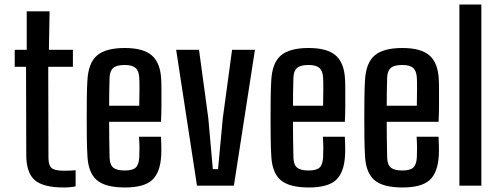

<svg xmlns="http://www.w3.org/2000/svg" viewBox="-20 -820 2195 848"><path d="M261 8Q171 8 133.5 -24.5Q96 -57 96 -136L95 -525H45V-600H98V-770H199L196 -600H302V-525H193L194 -124Q194 -90 208 -78Q222 -66 262 -66Q277 -66 288 -66.5Q299 -67 314 -68V3Q291 8 261 8Z M594 -216H691Q692 -201 692.5 -175.5Q693 -150 692 -134Q688 -58 652 -25Q616 8 532 8Q444 8 406.5 -25.5Q369 -59 366 -134Q364 -167 363.5 -210Q363 -253 363 -299Q363 -345 363.5 -388Q364 -431 366 -464Q370 -542 408.5 -575Q447 -608 531 -608Q614 -608 651.5 -574.5Q689 -541 692 -468Q693 -456 693 -425Q693 -394 693 -355.5Q693 -317 691 -282H462Q462 -243 462.5 -204Q463 -165 464 -124Q465 -92 480.5 -79.5Q496 -67 531 -67Q565 -67 579 -79.5Q593 -92 595 -124Q596 -139 596 -163Q596 -187 594 -216ZM531 -533Q494 -533 479.5 -519.5Q465 -506 464 -478Q463 -447 462.5 -416Q462 -385 462 -353H595Q596 -392 596 -428.5Q596 -465 595 -478Q593 -508 578 -520.5Q563 -533 531 -533Z M850 0 758 -600H859L900 -298L920 -73H943L964 -298L1005 -600H1106L1013 0Z M1406 -216H1503Q1504 -201 1504.5 -175.5Q1505 -150 1504 -134Q1500 -58 1464 -25Q1428 8 1344 8Q1256 8 1218.5 -25.5Q1181 -59 1178 -134Q1176 -167 1175.5 -210Q1175 -253 1175 -299Q1175 -345 1175.5 -388Q1176 -431 1178 -464Q1182 -542 1220.5 -575Q1259 -608 1343 -608Q1426 -608 1463.5 -574.5Q1501 -541 1504 -468Q1505 -456 1505 -425Q1505 -394 1505 -355.5Q1505 -317 1503 -282H1274Q1274 -243 1274.5 -204Q1275 -165 1276 -124Q1277 -92 1292.5 -79.5Q1308 -67 1343 -67Q1377 -67 1391 -79.5Q1405 -92 1407 -124Q1408 -139 1408 -163Q1408 -187 1406 -216ZM1343 -533Q1306 -533 1291.5 -519.5Q1277 -506 1276 -478Q1275 -447 1274.5 -416Q1274 -385 1274 -353H1407Q1408 -392 1408 -428.5Q1408 -465 1407 -478Q1405 -508 1390 -520.5Q1375 -533 1343 -533Z M1820 -216H1917Q1918 -201 1918.5 -175.5Q1919 -150 1918 -134Q1914 -58 1878 -25Q1842 8 1758 8Q1670 8 1632.5 -25.5Q1595 -59 1592 -134Q1590 -167 1589.5 -210Q1589 -253 1589 -299Q1589 -345 1589.5 -388Q1590 -431 1592 -464Q1596 -542 1634.5 -575Q1673 -608 1757 -608Q1840 -608 1877.5 -574.5Q1915 -541 1918 -468Q1919 -456 1919 -425Q1919 -394 1919 -355.5Q1919 -317 1917 -282H1688Q1688 -243 1688.5 -204Q1689 -165 1690 -124Q1691 -92 1706.5 -79.5Q1722 -67 1757 -67Q1791 -67 1805 -79.5Q1819 -92 1821 -124Q1822 -139 1822 -163Q1822 -187 1820 -216ZM1757 -533Q1720 -533 1705.5 -519.5Q1691 -506 1690 -478Q1689 -447 1688.5 -416Q1688 -385 1688 -353H1821Q1822 -392 1822 -428.5Q1822 -465 1821 -478Q1819 -508 1804 -520.5Q1789 -533 1757 -533Z M2009 0V-800H2106V0Z"/></svg>

Font: Big Shoulders Text SemiBold
Style: Regular
Weight: 600
Designer: Patric King
Foundry: XO Type Co
Version: Version 1.000; ttfautohint (v1.8.2)